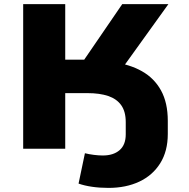

<svg xmlns="http://www.w3.org/2000/svg" viewBox="-20 -725 919 936"><path d="M509 191Q466 191 428.5 185.5Q391 180 363 170L394 22Q414 27 437.5 30Q461 33 481 33Q533 33 563 7Q593 -19 593 -70V-130Q593 -181 571 -212Q549 -243 507.5 -257Q466 -271 407 -271H298V0H93V-705H298V-434H417L372 -407L576 -705H801L558 -367L527 -423Q611 -412 671.5 -378Q732 -344 765 -284Q798 -224 798 -136V-72Q798 12 761 71Q724 130 659 160.5Q594 191 509 191Z"/></svg>

Font: Nunito Sans 7pt SemiExpanded Black
Style: Regular
Weight: 900
Width: 6
Designer: Vernon Adams
Foundry: Vernon Adams
Version: Version 3.101;gftools[0.9.27]